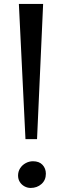

<svg xmlns="http://www.w3.org/2000/svg" viewBox="-20 -916 314 946"><path d="M73 -896.5H192.5L162.5 -230.5H105.5ZM142.5 -121.5Q173 -121.5 189.5 -103.8Q206 -86 206 -60Q206 -28.5 184.2 -9.2Q162.5 10 131 10Q115 10 100.8 2.2Q86.5 -5.5 77.8 -19.2Q69 -33 69 -51Q69 -71 79.2 -87Q89.5 -103 106.5 -112.2Q123.5 -121.5 142.5 -121.5Z"/></svg>

Font: Merriweather 12pt
Style: Regular
Weight: 400
Designer: Eben Sorkin
Foundry: Eben Sorkin
Version: Version 2.100